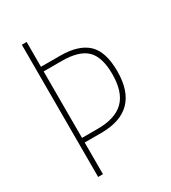

<svg xmlns="http://www.w3.org/2000/svg" viewBox="-176 -806 801 898"><g transform="rotate(-30 225.0 -357.0)"><path d="M411 -384Q411 -171 201 -171H112V0H86V-714H112V-580H215Q314 -580 362.5 -535Q411 -490 411 -384ZM197 -196Q292 -196 338 -241.5Q384 -287 384 -384Q384 -476 343.5 -515.5Q303 -555 210 -555H112V-196Z"/></g></svg>

Font: Noto Sans Tamil Condensed Thin
Style: Regular
Weight: 100
Width: 3
Designer: Jelle Bosma - Monotype Design Team
Foundry: Monotype Imaging Inc.
Version: Version 2.004; ttfautohint (v1.8.4.7-5d5b)